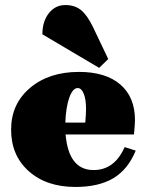

<svg xmlns="http://www.w3.org/2000/svg" viewBox="-20 -729 588 761"><path d="M373 -460 148 -593Q148 -644 173.5 -676.5Q199 -709 239 -709Q276 -709 300.5 -689.5Q325 -670 348 -623L409 -495ZM279 12Q164 12 94 -50.5Q24 -113 24 -215Q24 -317 99 -380.5Q174 -444 293 -444Q399 -444 457 -394Q515 -344 515 -253Q515 -238 511 -196H240Q252 -55 351 -55Q434 -55 474 -146L518 -132Q487 -57 429 -22.5Q371 12 279 12ZM288 -380Q268 -380 254.5 -341.5Q241 -303 239 -243H318Q321 -276 321 -297Q321 -335 312 -357.5Q303 -380 288 -380Z"/></svg>

Font: Arapey Black
Style: Regular
Weight: 900
Designer: Eduardo Rodriguez Tunni
Foundry: Eduardo Rodriguez Tunni
Version: Version 4.000